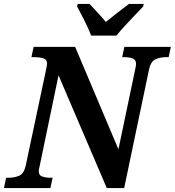

<svg xmlns="http://www.w3.org/2000/svg" viewBox="-42 -951 884 971"><path d="M-22 0 -11 -52H1Q31 -52 55 -62.5Q79 -73 88 -113L190 -594Q192 -605 194 -614Q196 -623 196 -628Q196 -650 177.5 -656Q159 -662 129 -662H117L128 -714H338L557 -196L641 -597Q643 -605 644.5 -614Q646 -623 646 -628Q646 -650 627.5 -656Q609 -662 585 -662H576L587 -714H822L811 -662H798Q769 -662 745 -651.5Q721 -641 712 -601L586 0H498L254 -570L160 -118Q154 -92 154 -86Q154 -64 172.5 -58Q191 -52 216 -52H224L213 0ZM419 -771Q411 -792 398.5 -819Q386 -846 372 -872.5Q358 -899 348 -918L351 -931H411Q427 -914 452 -887Q477 -860 493 -840Q518 -860 553 -887.5Q588 -915 610 -931H685L682 -918Q664 -899 639.5 -873.5Q615 -848 590.5 -821.5Q566 -795 547 -771Z"/></svg>

Font: Noto Serif SemiCondensed
Style: Bold Italic
Weight: 700
Width: 4
Italic angle: -12°
Designer: Monotype Design Team
Foundry: Monotype Imaging Inc.
Version: Version 2.014